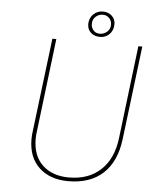

<svg xmlns="http://www.w3.org/2000/svg" viewBox="-58 -911 811 970"><g transform="rotate(5 347.5 -426.5)"><path d="M145 -230Q142 -209 142 -191Q142 -105 192 -58Q242 -11 326 -11Q425 -11 486.5 -68Q548 -125 561 -230L618 -702H638L580 -228Q566 -113 500.5 -52.5Q435 8 324 8Q232 8 176.5 -43.5Q121 -95 121 -188Q121 -207 124 -228L182 -702H202ZM356 -792Q357 -823 376.5 -842Q396 -861 425 -861Q452 -861 470 -844.5Q488 -828 488 -803Q488 -771 468.5 -751.5Q449 -732 421 -732Q392 -732 374 -748.5Q356 -765 356 -792ZM374 -794Q374 -774 386.5 -761Q399 -748 418 -748Q439 -748 455 -762Q471 -776 471 -798Q471 -818 458 -831.5Q445 -845 426 -845Q405 -845 389.5 -831Q374 -817 374 -794Z"/></g></svg>

Font: Josefin Sans Thin
Style: Italic
Weight: 200
Italic angle: -7°
Designer: Santiago Orozco
Foundry: Typemade
Version: Version 2.000